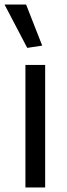

<svg xmlns="http://www.w3.org/2000/svg" viewBox="-35 -826 296 846"><path d="M77 -540H164V0H77ZM85 -615 -15 -806H80L151 -625Z"/></svg>

Font: Encode Sans Normal
Style: Regular
Weight: 400
Designer: Pablo Impallari, Andres Torresi
Foundry: Pablo Impallari, Andres Torresi
Version: Version 1.000; ttfautohint (v1.00) -l 8 -r 50 -G 200 -x 14 -